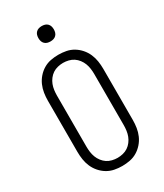

<svg xmlns="http://www.w3.org/2000/svg" viewBox="-230 -1026 960 1123"><g transform="rotate(-30 250.0 -464.5)"><path d="M250 8Q224 8 198 3Q172 -2 149.5 -15.5Q127 -29 109.5 -49Q92 -69 81.5 -93Q71 -117 67 -143Q63 -169 63 -195V-540Q63 -566 67 -592Q71 -618 81.5 -642Q92 -666 109.5 -686Q127 -706 149.5 -719.5Q172 -733 198 -738Q224 -743 250 -743Q276 -743 302 -738Q328 -733 350.5 -719.5Q373 -706 390.5 -686Q408 -666 418.5 -642Q429 -618 433 -592Q437 -566 437 -540V-195Q437 -169 433 -143Q429 -117 418.5 -93Q408 -69 390.5 -49Q373 -29 350.5 -15.5Q328 -2 302 3Q276 8 250 8ZM250 -47Q268 -47 286.5 -51.5Q305 -56 320 -66Q335 -76 346.5 -91Q358 -106 364.5 -123Q371 -140 373.5 -158.5Q376 -177 376 -195V-540Q376 -558 373.5 -576.5Q371 -595 364.5 -612Q358 -629 346.5 -644Q335 -659 320 -669Q305 -679 286.5 -683.5Q268 -688 250 -688Q232 -688 213.5 -683.5Q195 -679 180 -669Q165 -659 153.5 -644Q142 -629 135.5 -612Q129 -595 126.5 -576.5Q124 -558 124 -540V-195Q124 -177 126.5 -158.5Q129 -140 135.5 -123Q142 -106 153.5 -91Q165 -76 180 -66Q195 -56 213.5 -51.5Q232 -47 250 -47ZM250 -833Q239 -833 229 -836Q219 -839 211.5 -846.5Q204 -854 201 -864Q198 -874 198 -885Q198 -896 201 -906Q204 -916 211.5 -923.5Q219 -931 229 -934Q239 -937 250 -937Q261 -937 271 -934Q281 -931 288.5 -923.5Q296 -916 299 -906Q302 -896 302 -885Q302 -874 299 -864Q296 -854 288.5 -846.5Q281 -839 271 -836Q261 -833 250 -833Z"/></g></svg>

Font: Iosevka Curly Slab Light
Style: Regular
Weight: 300
Monospace: yes
Designer: Belleve Invis
Foundry: Belleve Invis
Version: Version 22.1.2; ttfautohint (v1.8.4)